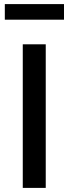

<svg xmlns="http://www.w3.org/2000/svg" viewBox="-20 -916 334 936"><path d="M91 0V-700H203V0ZM3.5 -820V-896H292V-820Z"/></svg>

Font: Geologica EX
Style: Regular
Weight: 400
Designer: Sindre Bremnes, Frode Helland
Foundry: Monokrom Skriftforlag AS
Version: Version 1.010;gftools[0.9.28]